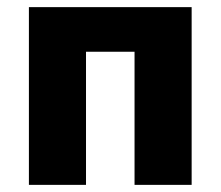

<svg xmlns="http://www.w3.org/2000/svg" viewBox="-20 -518 618 538"><path d="M61 0V-498H517V0H357V-373H221V0Z"/></svg>

Font: Source Sans 3 ExtraBold
Style: Regular
Weight: 800
Designer: Paul D. Hunt
Foundry: Adobe
Version: Version 3.052;hotconv 1.1.0;makeotfexe 2.6.0